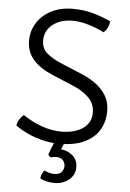

<svg xmlns="http://www.w3.org/2000/svg" viewBox="-60 -739 676 1001"><g transform="rotate(5 277.5 -238.5)"><path d="M40 -63Q41.5 -79.5 51.8 -95.8Q62 -112 74 -121Q118.5 -90.5 171.2 -71.2Q224 -52 274 -52Q345.5 -52 388.2 -81.8Q431 -111.5 431 -164Q431 -211.5 399 -242.8Q367 -274 322 -293L201 -344Q137.5 -371 102.2 -411.5Q67 -452 67 -511Q67 -560.5 93 -602.5Q119 -644.5 167.2 -669.8Q215.5 -695 282 -695Q339 -695 389.5 -680.5Q440 -666 479 -647Q479 -631.5 471 -614.5Q463 -597.5 450 -587Q410.5 -607.5 366.5 -620.2Q322.5 -633 285 -633Q221.5 -633 180.8 -601Q140 -569 140 -517Q140 -475 169.8 -450.2Q199.5 -425.5 239 -409L356 -360Q395 -344 429 -319.5Q463 -295 484 -260.5Q505 -226 505 -180Q505 -124.5 479.8 -81.2Q454.5 -38 402.5 -13Q350.5 12 271 12Q208 12 147.2 -8.8Q86.5 -29.5 40 -63ZM219 72Q225 54.5 234.2 31.5Q243.5 8.5 251.5 -6.5H303.5Q299 1 292.5 16Q286 31 282.5 40Q318 43.5 344 65.8Q370 88 370 127Q370 166.5 339 192.2Q308 218 262 218Q239.5 218 219.8 212.8Q200 207.5 188 200Q189 187 194.2 176.5Q199.5 166 206 157Q216 163 230.2 167Q244.5 171 258 171Q285 171 296.5 157Q308 143 308 126Q308 108 296.2 95Q284.5 82 259 82Q253 82 246.2 83.2Q239.5 84.5 234 87Q222.5 82 219 72Z"/></g></svg>

Font: Signika Negative Light Light
Style: Regular
Weight: 300
Version: Version 2.001